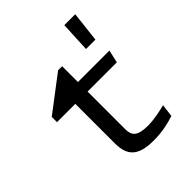

<svg xmlns="http://www.w3.org/2000/svg" viewBox="-220 -919 1061 1061"><g transform="rotate(-45 310.0 -389.0)"><path d="M454.5 -611H528L548.5 -789H463ZM55.5 -438.5H198.5V-130.5C198.5 -29.5 244 11.5 363 11.5C431 11.5 485 -2 526.5 -16L536 -90.5C502 -81.5 446.5 -69 397 -69C315.5 -69 294.5 -94.5 294.5 -143.5V-438.5H523L540 -513.5H294V-637H262.5L55.5 -479.5Z"/></g></svg>

Font: Monaspace Argon
Style: Regular
Weight: 400
Designer: Riley Cran & the Lettermatic Team
Foundry: Lettermatic
Version: Version 1.200 (Monaspace Argon)